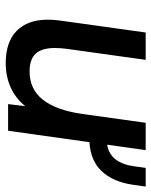

<svg xmlns="http://www.w3.org/2000/svg" viewBox="53 -586 542 688"><g transform="rotate(90 324.0 -242.0)"><path d="M50.5 -142.5Q50.5 -162.5 53.5 -185L96.5 -493H194.5L155 -210Q152 -187.5 152 -167.5Q152 -121 172.2 -99Q192.5 -77 235.5 -77Q300 -77 337.5 -124.8Q375 -172.5 388.5 -267L420 -493H518L498.5 -355Q565 -365.5 576.5 -455.5L581.5 -493H648.5L642 -447Q632 -377 594.2 -336.2Q556.5 -295.5 489.5 -291.5L448.5 0H353L360.5 -61.5Q331.5 -26 292.2 -8.8Q253 8.5 206.5 8.5Q130.5 8.5 90.5 -30.8Q50.5 -70 50.5 -142.5Z"/></g></svg>

Font: HK Grotesk Medium
Style: Italic
Weight: 500
Italic angle: -8°
Designer: Alfredo Marco Pradil
Foundry: Hanken Design Co.
Version: Version 3.004